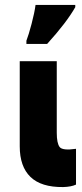

<svg xmlns="http://www.w3.org/2000/svg" viewBox="-20 -750 333 778"><path d="M87 -585Q96 -608 108 -653.5Q120 -699 124 -730H285V-721Q250 -659 171 -572H87ZM210 -502V-212Q210 -170 221.5 -154.5Q233 -139 288 -147V-2Q269 7 236 8Q147 9 103.5 -33Q60 -75 60 -157V-502Z"/></svg>

Font: Montserrat GRBold
Style: Regular
Weight: 700
Designer: Julieta Ulanovsky
Foundry: Julieta Ulanovsky
Version: Version 1.00 May 29, 2023, initial release